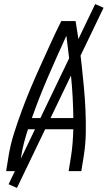

<svg xmlns="http://www.w3.org/2000/svg" viewBox="-20 -838 540 940"><path d="M10 0 22 -74Q31 -130 49 -186.5Q67 -243 87.5 -298.5Q108 -354 131 -408.5Q154 -463 179 -518Q204 -573 228.5 -627Q253 -681 280 -735H350Q359 -681 366.5 -627Q374 -573 380 -518Q386 -463 391 -408.5Q396 -354 398.5 -298.5Q401 -243 400 -186.5Q399 -130 390 -74L378 0H316L328 -74Q333 -106 335.5 -139Q338 -172 339 -205H117Q106 -172 97.5 -139Q89 -106 84 -74L72 0ZM136 -260H339Q338 -362 328 -462.5Q318 -563 305 -663Q259 -563 215.5 -462.5Q172 -362 136 -260ZM63 82 22 64 446 -818 487 -800Z"/></svg>

Font: Iosevka Curly Light
Style: Italic
Weight: 300
Italic angle: -9°
Monospace: yes
Designer: Belleve Invis
Foundry: Belleve Invis
Version: Version 22.1.2; ttfautohint (v1.8.4)